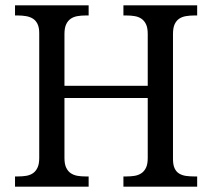

<svg xmlns="http://www.w3.org/2000/svg" viewBox="-20 -697 791 717"><path d="M440.9 0V-38.1H452.6Q469.2 -38.1 483.4 -40.5Q497.6 -43 508.3 -50.3Q519 -57.6 525.4 -71Q531.7 -84.5 531.7 -106.9V-331.1H220.7V-106.9Q220.7 -84.5 227.1 -71Q233.4 -57.6 244.1 -50.3Q254.9 -43 268.8 -40.5Q282.7 -38.1 299.3 -38.1H311V0H36.1V-38.1H47.4Q64 -38.1 78.4 -40.5Q92.8 -43 103.3 -50.3Q113.8 -57.6 120.1 -71Q126.5 -84.5 126.5 -106.9V-573.7Q126.5 -594.2 120.1 -607.4Q113.8 -620.6 102.8 -627.4Q91.8 -634.3 77.4 -636.7Q63 -639.2 47.4 -639.2H36.1V-677.2H311V-639.2H299.3Q282.7 -639.2 268.8 -636.7Q254.9 -634.3 244.1 -627Q233.4 -619.6 227.1 -606.2Q220.7 -592.8 220.7 -569.8V-376.5H531.7V-569.8Q531.7 -592.8 525.4 -606.2Q519 -619.6 508.3 -627Q497.6 -634.3 483.4 -636.7Q469.2 -639.2 452.6 -639.2H440.9V-677.2H716.3V-639.2H705.1Q688.5 -639.2 674.1 -636.7Q659.7 -634.3 648.9 -627Q638.2 -619.6 632.1 -606.2Q626 -592.8 626 -569.8V-103Q626 -81.5 632.1 -68.4Q638.2 -55.2 649.4 -48.6Q660.6 -42 675 -40Q689.5 -38.1 705.1 -38.1H716.3V0Z"/></svg>

Font: MUA Office
Style: Regular
Weight: 400
Designer: Khon Soe Zaw Thu
Foundry: Myanmar Unicode
Version: Version 2.10 June 24, 2017